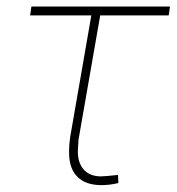

<svg xmlns="http://www.w3.org/2000/svg" viewBox="-20 -548 533 579"><path d="M488.8 -501.5H282.2L216.8 -127L214.8 -93.8Q213.9 -58.6 231.7 -37.6Q249.5 -16.6 283.2 -16.1Q296.4 -16.1 335.9 -20.5L336.9 3.9Q312 10.3 284.2 10.3Q238.8 9.8 214.4 -13.9Q189.9 -37.6 188.5 -81.1Q187.5 -107.4 191.9 -136.2L255.4 -501.5H70.8L74.7 -528.3H492.7Z"/></svg>

Font: Roboto Thin
Style: Italic
Weight: 250
Italic angle: -12°
Designer: Google
Version: Version 2.134; 2016